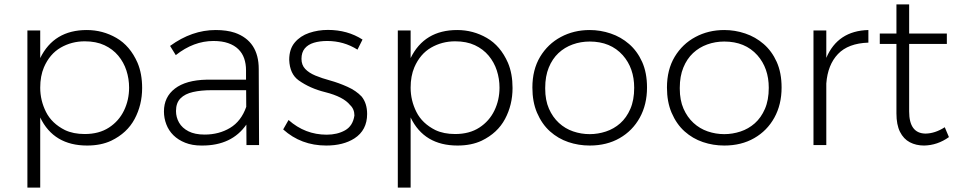

<svg xmlns="http://www.w3.org/2000/svg" viewBox="-20 -662 4372 876"><path d="M163.5 194H105V-523H163.5V-397Q226 -525 376 -525Q448.5 -525 511 -489Q573.5 -453 607.5 -375.5Q628.5 -326 628.5 -260.5Q628.5 -183.5 594.2 -119.2Q560 -55 487.5 -20Q440.5 2 377.5 2Q225 2 163.5 -126ZM366.5 -50.5Q432 -50.5 477.2 -80Q522.5 -109.5 545.8 -157.8Q569 -206 569 -262Q569 -302.5 556.8 -340.2Q544.5 -378 519.5 -408Q494.5 -438 456.5 -455.8Q418.5 -473.5 366.5 -473.5Q307 -473.5 257 -444.8Q207 -416 180.5 -355Q163.5 -315 163.5 -262Q163.5 -203.5 190 -151Q216.5 -98.5 276.5 -68.5Q314.5 -50.5 366.5 -50.5Z M903 2H898.5Q857 2 825 -10.8Q793 -23.5 771.2 -45Q749.5 -66.5 738.8 -94.8Q728 -123 728 -153.5Q728 -219.5 778.2 -258Q828.5 -296.5 923 -298.5H1102.5V-341.5Q1102.5 -371 1094 -395.5Q1085.5 -420 1067.2 -437.8Q1049 -455.5 1021 -465.2Q993 -475 954 -475Q863.5 -475 782 -410.5L756 -452.5Q855.5 -525 964 -525Q1015 -525 1052 -512.5Q1160.5 -474 1160.5 -347L1162 0H1104.5L1104 -93.5Q1037.5 2 903 2ZM913.5 -48Q979 -48 1029.8 -78.5Q1080.5 -109 1103.5 -174.5L1103 -250.5H945.5Q897.5 -250.5 860.8 -242.2Q824 -234 803.5 -213.2Q783 -192.5 783 -155.5Q783 -127 797 -102.5Q811 -78 840 -63Q869 -48 913.5 -48Z M1468.5 2Q1353.5 2 1272 -71.5L1296.5 -114.5Q1372 -47.5 1470.5 -47.5Q1519 -47.5 1554.5 -67.5Q1590 -87.5 1597 -135Q1597 -164.5 1577 -183Q1547 -220.5 1464 -241.5Q1394.5 -258.5 1342.5 -295.5Q1302 -324.5 1299.5 -389Q1299.5 -438 1324.8 -468Q1350 -498 1390.5 -511.8Q1431 -525.5 1476 -525.5Q1565.5 -525.5 1634 -481.5L1611 -435.5Q1548.5 -475 1473 -475Q1438.5 -475 1412 -467Q1385.5 -459 1370.5 -441Q1355.5 -423 1355.5 -393.5Q1355.5 -365.5 1372.5 -347.5Q1389.5 -329.5 1419 -317.2Q1448.5 -305 1487 -294.5Q1525 -284 1564.8 -266.2Q1604.5 -248.5 1630 -221.5Q1655 -190.5 1655 -142Q1655 -68 1597 -30.5Q1546 2 1468.5 2Z M1853.5 194H1795V-523H1853.5V-397Q1916 -525 2066 -525Q2138.5 -525 2201 -489Q2263.5 -453 2297.5 -375.5Q2318.5 -326 2318.5 -260.5Q2318.5 -183.5 2284.2 -119.2Q2250 -55 2177.5 -20Q2130.5 2 2067.5 2Q1915 2 1853.5 -126ZM2056.5 -50.5Q2122 -50.5 2167.2 -80Q2212.5 -109.5 2235.8 -157.8Q2259 -206 2259 -262Q2259 -302.5 2246.8 -340.2Q2234.5 -378 2209.5 -408Q2184.5 -438 2146.5 -455.8Q2108.5 -473.5 2056.5 -473.5Q1997 -473.5 1947 -444.8Q1897 -416 1870.5 -355Q1853.5 -315 1853.5 -262Q1853.5 -203.5 1880 -151Q1906.5 -98.5 1966.5 -68.5Q2004.5 -50.5 2056.5 -50.5Z M2670.5 2Q2619.5 2 2573 -13.8Q2526.5 -29.5 2489.5 -62.5Q2452.5 -95.5 2430 -148Q2409 -197.5 2409 -262.5Q2409 -344 2444.2 -402.8Q2479.5 -461.5 2538.8 -493.2Q2598 -525 2670.5 -525Q2719.5 -525 2766.2 -509.2Q2813 -493.5 2850.2 -461.2Q2887.5 -429 2909.8 -379.5Q2932 -330 2932 -262.5Q2932 -185 2899 -125.2Q2866 -65.5 2807.2 -31.8Q2748.5 2 2670.5 2ZM2670.5 -50Q2708 -50 2744.5 -62Q2781 -74 2809.8 -99.5Q2838.5 -125 2856 -165.2Q2873.5 -205.5 2873.5 -261.5Q2873.5 -351 2821.5 -410Q2765.5 -472.5 2670.5 -472.5Q2629.5 -472.5 2592.8 -459.2Q2556 -446 2528 -419.8Q2500 -393.5 2483.8 -353.8Q2467.5 -314 2467.5 -261.5V-257.5Q2467.5 -205 2484.5 -166.2Q2501.5 -127.5 2530 -101.2Q2558.5 -75 2595 -62.5Q2631.5 -50 2670.5 -50Z M3284.5 2Q3233.5 2 3187 -13.8Q3140.5 -29.5 3103.5 -62.5Q3066.5 -95.5 3044 -148Q3023 -197.5 3023 -262.5Q3023 -344 3058.2 -402.8Q3093.5 -461.5 3152.8 -493.2Q3212 -525 3284.5 -525Q3333.5 -525 3380.2 -509.2Q3427 -493.5 3464.2 -461.2Q3501.5 -429 3523.8 -379.5Q3546 -330 3546 -262.5Q3546 -185 3513 -125.2Q3480 -65.5 3421.2 -31.8Q3362.5 2 3284.5 2ZM3284.5 -50Q3322 -50 3358.5 -62Q3395 -74 3423.8 -99.5Q3452.5 -125 3470 -165.2Q3487.5 -205.5 3487.5 -261.5Q3487.5 -351 3435.5 -410Q3379.5 -472.5 3284.5 -472.5Q3243.5 -472.5 3206.8 -459.2Q3170 -446 3142 -419.8Q3114 -393.5 3097.8 -353.8Q3081.5 -314 3081.5 -261.5V-257.5Q3081.5 -205 3098.5 -166.2Q3115.5 -127.5 3144 -101.2Q3172.5 -75 3209 -62.5Q3245.5 -50 3284.5 -50Z M3750 0H3691.5V-523H3750V-398Q3802.5 -521.5 3942 -525V-467.5Q3850 -464.5 3803.2 -415.5Q3756.5 -366.5 3750 -281Z M4196 2Q4159.5 2 4131 -13Q4102.5 -28 4086.2 -60.5Q4070 -93 4070 -144.5V-461.5H3994V-509H4070V-642H4128V-509H4300V-461.5H4128V-153.5Q4128 -53.5 4202.5 -52.5Q4246 -53 4290.5 -81.5L4309.5 -36.5Q4257 1 4196 2Z"/></svg>

Font: Argentum Novus Light
Style: Regular
Weight: 300
Designer: Julieta Ulanovsky (font) & Cristiano Sobral (main changes)
Foundry: Julieta Ulanovsky (font) & Cristiano Sobral (main changes)
Version: Version 3.00;November 27, 2020;FontCreator 13.0.0.2655 64-bi